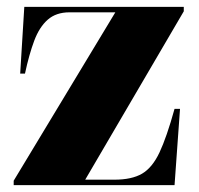

<svg xmlns="http://www.w3.org/2000/svg" viewBox="-20 -541 580 561"><path d="M20 0V-13L317 -505H183Q144 -505 119.5 -483.5Q95 -462 80 -422Q65 -382 53 -326H39L51 -521H517V-508L229 -16H314Q365 -16 395 -33.5Q425 -51 446 -95.5Q467 -140 490 -223H506L490 0Z"/></svg>

Font: Literata 72pt ExtraBold
Style: Regular
Weight: 800
Designer: Latin by Veronika Burian and Jose Scaglione. Greek by Irene Vlachou. Cyrillic by Vera Evstafieva.
Foundry: TypeTogether
Version: Version 3.002